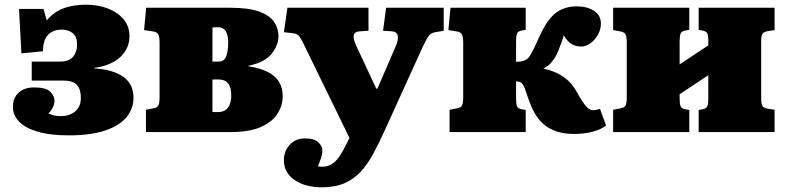

<svg xmlns="http://www.w3.org/2000/svg" viewBox="-20 -562 3341 817"><path d="M272 14Q192 14 139 -2Q86 -18 60.5 -45.5Q35 -73 35 -106Q35 -145 59 -167.5Q83 -190 126 -190Q176 -190 194 -171.5Q212 -153 212 -134Q212 -120 204.5 -104.5Q197 -89 186 -79Q197 -74 209 -71Q221 -68 240 -68Q263 -68 282 -76.5Q301 -85 312.5 -102Q324 -119 324 -145Q324 -170 316.5 -186.5Q309 -203 293 -211Q277 -219 250 -219H115V-300H236Q274 -300 291 -320.5Q308 -341 308 -372Q308 -406 289.5 -421Q271 -436 242 -436Q221 -436 203 -427.5Q185 -419 174 -399Q163 -379 163 -344L71 -335L61 -524H165L179 -475Q206 -509 247.5 -525.5Q289 -542 347 -542Q396 -542 437.5 -526.5Q479 -511 505 -481Q531 -451 531 -407Q531 -375 514.5 -347Q498 -319 465 -299.5Q432 -280 381 -273V-271Q433 -268 470.5 -253.5Q508 -239 528 -212.5Q548 -186 548 -146Q548 -99 518 -63Q488 -27 427 -6.5Q366 14 272 14Z M601 0V-95L633 -101Q649 -104 654 -113.5Q659 -123 659 -149V-380Q659 -406 653 -416Q647 -426 633 -428L593 -434L602 -529H960Q1039 -529 1083.5 -512.5Q1128 -496 1146.5 -468.5Q1165 -441 1165 -407Q1165 -371 1136.5 -334Q1108 -297 1037 -282V-280Q1088 -272 1120 -255.5Q1152 -239 1167.5 -213.5Q1183 -188 1183 -152Q1183 -115 1162 -80Q1141 -45 1092 -22.5Q1043 0 960 0ZM906 -85Q925 -85 937.5 -92.5Q950 -100 957 -116Q964 -132 964 -155Q964 -191 950.5 -207.5Q937 -224 907 -224H884V-86Q889 -85 895 -85Q901 -85 906 -85ZM884 -300H911Q934 -300 942.5 -322.5Q951 -345 951 -381Q951 -413 940.5 -429.5Q930 -446 909 -446Q904 -446 897 -446Q890 -446 884 -445Z M1349 235Q1279 235 1233.5 204Q1188 173 1188 120Q1188 82 1212.5 54.5Q1237 27 1278 27Q1317 27 1334.5 43.5Q1352 60 1352 80Q1352 91 1346.5 109Q1341 127 1333 146Q1365 151 1387 139Q1409 127 1425 102.5Q1441 78 1455 49L1467 25L1272 -375Q1259 -402 1251 -410.5Q1243 -419 1224 -421L1188 -425L1203 -529H1548V-431L1514 -429Q1489 -428 1485.5 -413Q1482 -398 1495 -369L1581 -185H1586L1663 -363Q1676 -392 1672.5 -410Q1669 -428 1645 -429L1610 -431L1623 -529H1868V-431L1832 -425Q1814 -422 1804.5 -409.5Q1795 -397 1779 -363L1613 2Q1590 52 1567 94.5Q1544 137 1515 168.5Q1486 200 1446 217.5Q1406 235 1349 235Z M2424 8Q2382 8 2351 -2Q2320 -12 2298 -29.5Q2276 -47 2261 -71Q2246 -95 2236 -121Q2226 -147 2219.5 -167.5Q2213 -188 2208 -197Q2202 -208 2194.5 -212Q2187 -216 2176 -216V-141Q2176 -120 2180 -110Q2184 -100 2200 -97L2217 -94V0H1893V-95L1925 -101Q1941 -104 1946 -113.5Q1951 -123 1951 -149V-380Q1951 -406 1945 -416Q1939 -426 1925 -428L1888 -434L1897 -529H2217V-435L2200 -432Q2184 -429 2180 -419Q2176 -409 2176 -388V-299Q2189 -299 2199.5 -301Q2210 -303 2222 -310Q2229 -315 2236.5 -327Q2244 -339 2254 -360Q2264 -381 2278 -412Q2299 -458 2322 -485Q2345 -512 2373 -523.5Q2401 -535 2434 -535Q2478 -535 2507.5 -516Q2537 -497 2537 -462Q2537 -437 2524.5 -414.5Q2512 -392 2492.5 -378Q2473 -364 2453 -364Q2428 -364 2410 -376Q2392 -388 2379 -412Q2375 -397 2368.5 -379Q2362 -361 2355.5 -345.5Q2349 -330 2343 -320Q2336 -308 2324 -294Q2312 -280 2293 -271V-270Q2325 -263 2351 -250.5Q2377 -238 2397.5 -219Q2418 -200 2434 -171Q2460 -125 2474.5 -109Q2489 -93 2505 -93Q2513 -93 2519.5 -95Q2526 -97 2533 -99L2559 -28Q2538 -11 2501.5 -1.5Q2465 8 2424 8Z M2589 0V-95L2621 -101Q2637 -104 2642 -113.5Q2647 -123 2647 -149V-380Q2647 -406 2642 -415.5Q2637 -425 2621 -428L2589 -434V-529H2913V-435L2896 -432Q2880 -429 2876 -419Q2872 -409 2872 -388V-288L2994 -369V-390Q2994 -411 2989.5 -420Q2985 -429 2969 -432L2953 -435V-529H3276V-434L3249 -430Q3230 -427 3224.5 -418Q3219 -409 3219 -389V-140Q3219 -120 3224.5 -111Q3230 -102 3249 -99L3276 -95V0H2953V-94L2969 -97Q2985 -100 2989.5 -109Q2994 -118 2994 -139V-242L2872 -161V-141Q2872 -120 2876 -110Q2880 -100 2896 -97L2913 -94V0Z"/></svg>

Font: Literata Variable Black
Style: Regular
Weight: 900
Designer: Latin by Veronika Burian and Jose Scaglione. Greek by Irene Vlachou. Cyrillic by Vera Evstafieva.
Foundry: TypeTogether
Version: Version 3.021